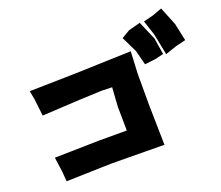

<svg xmlns="http://www.w3.org/2000/svg" viewBox="-125 -976 1296 1126"><g transform="rotate(-20 523.5 -412.5)"><path d="M706.1 -708 753.9 -609.4 777.3 -518.6 843.8 -526.4 897.5 -539.1 880.9 -641.6 831.1 -757.8 757.8 -738.3ZM857.4 -756.8 887.7 -664.1 914.1 -532.2 983.4 -555.7 1046.9 -571.3 1023.4 -680.7 977.5 -793.9 919.9 -772.5ZM87.9 -601.6 97.7 -549.8 110.4 -441.4 343.8 -454.1 484.4 -460 549.8 -458 542 -338.9 543.9 -190.4H365.2L92.8 -184.6L105.5 -94.7L110.4 -31.2L390.6 -39.1L722.7 -36.1L717.8 -289.1V-482.4L724.6 -619.1L365.2 -607.4L178.7 -603.5Z"/></g></svg>

Font: MaokenAssortedSans-Lite
Style: Lite
Weight: 400
Version: Version 1.400